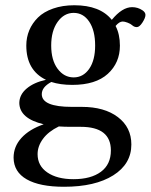

<svg xmlns="http://www.w3.org/2000/svg" viewBox="-20 -445 579 738"><path d="M257.8 -118.7Q211.9 -118.7 177.2 -129.9Q140.6 -110.4 140.6 -83Q140.6 -34.2 256.3 -34.2H294.4Q381.3 -34.2 433.1 5.1Q484.9 44.4 484.9 110.4Q484.9 185.1 415.3 229Q345.7 272.9 226.1 272.9Q132.8 272.9 82.8 244.4Q32.7 215.8 32.2 161.1Q32.2 118.2 62.5 85Q92.8 51.8 147.9 32.7Q55.2 10.7 54.2 -49.3Q54.7 -81.5 82.8 -105Q110.8 -128.4 156.7 -138.2Q81.1 -174.8 81.1 -270Q81.1 -301.3 92.5 -328.6Q104 -356 126 -377.7Q147.9 -399.4 184.1 -412.1Q220.2 -424.8 265.6 -424.8Q364.7 -424.8 409.7 -368.7Q449.7 -417.5 487.8 -417.5Q509.8 -417.5 527.8 -405.3Q539.1 -397.5 539.1 -387.7Q539.1 -376.5 527.6 -358.6Q516.1 -340.8 505.9 -340.8Q495.6 -340.8 487.3 -348.6Q481.9 -353.5 470.5 -357.9Q459 -362.3 451.7 -362.3Q438.5 -362.3 424.3 -345.2Q440.9 -313.5 440.9 -269.5Q440.9 -203.6 394.3 -161.1Q347.7 -118.7 257.8 -118.7ZM263.2 -147.5Q299.8 -147.5 322.8 -180.4Q345.7 -213.4 345.7 -270Q345.7 -327.6 323 -361.6Q300.3 -395.5 263.2 -395.5Q226.1 -395.5 201.4 -360.8Q176.8 -326.2 176.8 -270Q176.8 -213.9 201.4 -180.7Q226.1 -147.5 263.2 -147.5ZM124.5 147.5Q124.5 192.4 162.1 218Q199.7 243.7 262.2 243.7Q329.6 243.7 367.9 215.3Q406.2 187 406.2 133.3Q406.2 42.5 290.5 42.5H252.4Q227.1 42.5 206.1 41Q166 60.5 145.3 88.6Q124.5 116.7 124.5 147.5Z"/></svg>

Font: Elstob 18pt Medium
Style: Regular
Weight: 500
Designer: Peter S. Baker
Version: Version 1.015